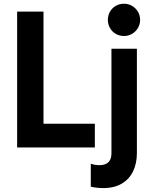

<svg xmlns="http://www.w3.org/2000/svg" viewBox="-20 -781 803 1017"><path d="M70.8 -719.7H210.4V-125.5H482.4V0H70.8ZM460.9 208V85.9Q480.5 93.8 507.3 93.8Q539.1 93.8 554.7 77.6Q570.3 61.5 570.3 32.2V-522.9H705.1V29.3Q705.1 84 685.3 125.7Q665.5 167.5 625.5 191.4Q585.4 215.3 525.9 215.3Q495.1 215.3 460.9 208ZM551.3 -675.8Q551.3 -699.2 562.5 -719Q573.7 -738.8 593.3 -750Q612.8 -761.2 636.7 -761.2Q660.2 -761.2 679.7 -749.8Q699.2 -738.3 710.7 -718.8Q722.2 -699.2 722.2 -675.8Q722.2 -652.3 710.7 -632.8Q699.2 -613.3 679.7 -601.8Q660.2 -590.3 636.7 -590.3Q612.8 -590.3 593.3 -601.6Q573.7 -612.8 562.5 -632.6Q551.3 -652.3 551.3 -675.8Z"/></svg>

Font: Reddit Sans
Style: Bold
Weight: 700
Designer: Stephen Hutchings
Foundry: Reddit
Version: Version 1.013